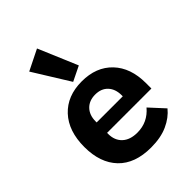

<svg xmlns="http://www.w3.org/2000/svg" viewBox="-241 -953 1081 1081"><g transform="rotate(-45 300.0 -412.5)"><path d="M50 -256Q50 -383 117.5 -455.5Q185 -528 301 -528Q416 -528 483 -457.5Q550 -387 550 -266V-222H197V-213Q197 -162 229 -132Q261 -102 319 -102Q401 -102 455 -166L535 -79Q502 -38 447 -13Q392 12 314 12Q186 12 118 -59Q50 -130 50 -256ZM197 -313V-305H405V-313Q405 -363 377.5 -392.5Q350 -422 302 -422Q254 -422 225.5 -392.5Q197 -363 197 -313ZM131 -776 254 -837 353 -603 265 -560Z"/></g></svg>

Font: iA Writer Duo S
Style: Bold
Weight: 700
Designer: Mike Abbink, Paul van der Laan, Pieter van Rosmalen, Oliver Reichenstein
Foundry: Bold Monday and Information Architects Inc.
Version: Version 2.000